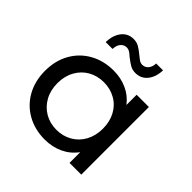

<svg xmlns="http://www.w3.org/2000/svg" viewBox="-191 -898 1064 1064"><g transform="rotate(45 341.0 -365.5)"><path d="M591 -530V0H499V-84Q467 -40 418 -17Q369 6 310 6Q233 6 172 -28Q111 -62 76.5 -123.5Q42 -185 42 -265Q42 -345 76.5 -406Q111 -467 172 -501Q233 -535 310 -535Q367 -535 415 -513.5Q463 -492 495 -450V-530ZM496 -265Q496 -320 473 -362.5Q450 -405 409 -428Q368 -451 318 -451Q267 -451 226.5 -428Q186 -405 162.5 -362.5Q139 -320 139 -265Q139 -210 162.5 -167.5Q186 -125 226.5 -101.5Q267 -78 318 -78Q368 -78 409 -101.5Q450 -125 473 -167.5Q496 -210 496 -265ZM320 -650Q305 -664 294 -670.5Q283 -677 272 -677Q250 -677 236 -660.5Q222 -644 221 -615H167Q169 -671 195.5 -704Q222 -737 265 -737Q289 -737 307.5 -726.5Q326 -716 350 -696Q367 -682 377 -675.5Q387 -669 398 -669Q420 -669 434 -685Q448 -701 449 -729H503Q501 -675 474.5 -642.5Q448 -610 405 -610Q381 -610 363.5 -620Q346 -630 320 -650Z"/></g></svg>

Font: Montserrat Alternates Medium
Style: Regular
Weight: 500
Designer: Julieta Ulanovsky
Foundry: Julieta Ulanovsky
Version: Version 7.200